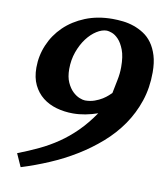

<svg xmlns="http://www.w3.org/2000/svg" viewBox="-84 -756 766 889"><g transform="rotate(10 299.5 -312.0)"><path d="M451.2 -474.1Q451.2 -523.9 439.5 -554.4Q427.7 -585 412.1 -601.3Q396.5 -617.7 380.9 -623.3Q365.2 -628.9 356.9 -628.9Q334 -628.9 309.1 -613Q284.2 -597.2 263.4 -569.6Q242.7 -542 229.2 -504.4Q215.8 -466.8 215.8 -423.8Q215.8 -386.2 227.3 -361.1Q238.8 -335.9 254.6 -320.8Q270.5 -305.7 286.9 -299.3Q303.2 -293 313 -293Q337.4 -293 357.7 -300.3Q377.9 -307.6 393.1 -317.1Q408.2 -326.7 418.2 -335.9Q428.2 -345.2 432.1 -349.1Q438 -380.9 444.6 -411.6Q451.2 -442.4 451.2 -474.1ZM599.1 -475.1Q599.1 -402.3 578.1 -339.8Q557.1 -277.3 520.3 -224.1Q483.4 -170.9 433.1 -127Q382.8 -83 324.5 -47.4Q266.1 -11.7 201.9 15.6Q137.7 43 73.2 63L45.9 2Q96.7 -17.6 142.6 -39.3Q188.5 -61 230.5 -89.6Q272.5 -118.2 310.5 -156Q348.6 -193.8 383.8 -245.1Q356 -235.4 326.4 -229.7Q296.9 -224.1 268.1 -224.1Q227.1 -224.1 190.2 -234.6Q153.3 -245.1 125.5 -267.1Q97.7 -289.1 81.3 -323Q64.9 -356.9 64.9 -403.8Q64.9 -460 86.7 -511.2Q108.4 -562.5 148.7 -601.6Q189 -640.6 246.1 -663.8Q303.2 -687 374 -687Q397.5 -687 423.3 -684.1Q449.2 -681.2 474.1 -672.6Q499 -664.1 521.7 -649.4Q544.4 -634.8 561.5 -611.1Q578.6 -587.4 588.9 -554Q599.1 -520.5 599.1 -475.1Z"/></g></svg>

Font: Charis SIL Am
Style: Bold Italic
Weight: 700
Italic angle: -11°
Foundry: SIL International
Version: Version 5.000